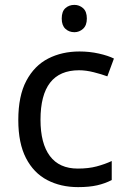

<svg xmlns="http://www.w3.org/2000/svg" viewBox="-20 -757 520 787"><path d="M300 10Q229 10 173.5 -19Q118 -48 86.5 -109Q55 -170 55 -265Q55 -364 88 -426Q121 -488 177.5 -517Q234 -546 306 -546Q347 -546 385 -537.5Q423 -529 447 -517L420 -444Q396 -453 364 -461Q332 -469 304 -469Q146 -469 146 -266Q146 -169 184.5 -117.5Q223 -66 299 -66Q343 -66 376.5 -75Q410 -84 438 -97V-19Q411 -5 378.5 2.5Q346 10 300 10ZM285 -737Q305 -737 320.5 -723.5Q336 -710 336 -681Q336 -653 320.5 -639Q305 -625 285 -625Q263 -625 248 -639Q233 -653 233 -681Q233 -710 248 -723.5Q263 -737 285 -737Z"/></svg>

Font: Noto Sans Carian
Style: Regular
Weight: 400
Designer: Monotype Design Team
Foundry: Monotype Imaging Inc.
Version: Version 2.002; ttfautohint (v1.8.4.7-5d5b)